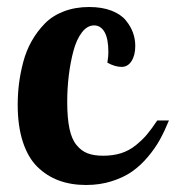

<svg xmlns="http://www.w3.org/2000/svg" viewBox="-20 -525 505 551"><path d="M288.1 -345.2Q291 -362.3 291 -375Q291 -414.1 280 -433.1Q269 -452.1 250 -452.1Q230.5 -452.1 215.1 -432.1Q199.7 -412.1 190.9 -379.4Q182.1 -346.7 177.5 -309.1Q172.9 -271.5 172.9 -232.9Q172.9 -187 179.2 -156.5Q185.5 -126 199.5 -108.9Q213.4 -91.8 231.4 -85Q249.5 -78.1 275.9 -78.1Q304.7 -78.1 327.6 -85.4Q350.6 -92.8 369.4 -107.9Q388.2 -123 401.6 -138.9Q415 -154.8 431.2 -179.2H464.8Q452.6 -149.4 439 -124.5Q425.3 -99.6 404.3 -74.7Q383.3 -49.8 358.9 -32.7Q334.5 -15.6 300.5 -4.9Q266.6 5.9 227.1 5.9Q183.6 5.9 148.7 -7.1Q113.8 -20 86.9 -46.6Q60.1 -73.2 45.4 -118.4Q30.8 -163.6 30.8 -224.1Q30.8 -254.4 34.4 -284.2Q38.1 -314 46.6 -346.7Q55.2 -379.4 70.8 -407Q86.4 -434.6 108.2 -457Q129.9 -479.5 162.8 -492.2Q195.8 -504.9 235.8 -504.9Q272.9 -504.9 300 -494.4Q327.1 -483.9 341.3 -466.3Q355.5 -448.7 361.8 -430.7Q368.2 -412.6 368.2 -393.1Q368.2 -366.2 357.4 -349.6Q346.7 -333 329.1 -333Q310.1 -333 288.1 -345.2Z"/></svg>

Font: Lobster Two
Style: Bold
Weight: 700
Designer: Pablo Impallari
Foundry: Pablo Impallari. www.impallari.com
Version: Version 1.006